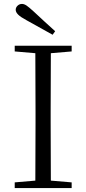

<svg xmlns="http://www.w3.org/2000/svg" viewBox="-20 -958 440 978"><path d="M115 -855Q85 -871 72.5 -883.5Q60 -896 60 -908Q60 -920 69.5 -929Q79 -938 92 -938Q103 -938 115.5 -929.5Q128 -921 152 -899L207 -848L261 -799L248 -781ZM345 -725V-696L239 -687L238 -390V-335L239 -38L345 -29V0H55V-29L160 -38L161 -335V-390L160 -687L55 -696V-725Z"/></svg>

Font: GL-CurulMinamoto Light
Style: Regular
Weight: 300
Designer: Eunice (kana); Ryoko NISHIZUKA 西塚涼子 (ideographs); Frank Grießhammer (Latin, Greek & Cyrillic); Wenlong ZHANG
Foundry: Gutenberg Labo; Adobe
Version: Version 1.002